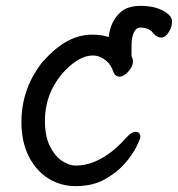

<svg xmlns="http://www.w3.org/2000/svg" viewBox="-20 -610 606 654"><path d="M237 -46Q326 -46 412 -143Q428 -161 442 -161Q458 -161 458 -143Q458 -137 445 -110.5Q432 -84 405.5 -53.5Q379 -23 337.5 0.5Q296 24 237 24Q187 24 145 -2Q103 -28 78 -77.5Q53 -127 53 -194Q53 -311 128 -403Q128 -403 129 -403Q207 -492 294 -492Q325 -492 350 -484Q357 -538 389 -567Q413 -590 459 -590Q505 -590 535.5 -573.5Q566 -557 566 -537.5Q566 -518 554.5 -500Q543 -482 529 -482Q515 -482 502 -497Q488 -516 457 -516Q444 -516 436 -499.5Q428 -483 428 -453V-419Q433 -409 433 -401Q433 -384 417.5 -366.5Q402 -349 387 -349Q373 -349 367 -363Q358 -390 342 -403Q320 -421 296 -421Q246 -421 190 -357Q133 -288 133 -199Q133 -147 149.5 -113Q166 -79 190.5 -62.5Q215 -46 237 -46Z"/></svg>

Font: Moon Stars Kai HW
Style: Bold
Weight: 700
Designer: GuiWonder
Version: Version 1.101